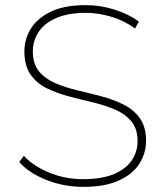

<svg xmlns="http://www.w3.org/2000/svg" viewBox="-20 -724 644 748"><path d="M305 4Q228 4 159.5 -23.5Q91 -51 55 -93L73 -117Q107 -79 169.5 -52.5Q232 -26 304 -26Q377 -26 424 -46Q471 -66 493.5 -99.5Q516 -133 516 -174Q516 -222 492 -251Q468 -280 428.5 -297Q389 -314 342.5 -325Q296 -336 248.5 -348.5Q201 -361 161.5 -380.5Q122 -400 98.5 -434.5Q75 -469 75 -524Q75 -571 100 -612Q125 -653 178 -678.5Q231 -704 314 -704Q371 -704 426.5 -686.5Q482 -669 521 -640L506 -613Q464 -644 413 -659Q362 -674 315 -674Q245 -674 198.5 -653.5Q152 -633 130 -599Q108 -565 108 -524Q108 -475 132 -446Q156 -417 195.5 -400Q235 -383 282 -372Q329 -361 376 -348.5Q423 -336 462.5 -316Q502 -296 525.5 -262.5Q549 -229 549 -175Q549 -128 523.5 -87Q498 -46 443.5 -21Q389 4 305 4Z"/></svg>

Font: Montserrat Thin ExtraLight
Style: Regular
Weight: 250
Version: Version 9.000